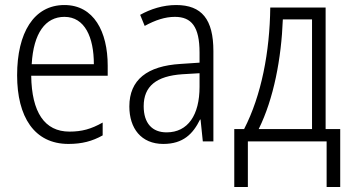

<svg xmlns="http://www.w3.org/2000/svg" viewBox="-20 -562 1392 763"><path d="M236 -542C114 -542 48 -431 48 -263C48 -98 116 10 252 10C306 10 347 -1 388 -24V-75C342 -49 305 -39 256 -39C157 -39 106 -116 104 -261H408V-301C408 -436 353 -542 236 -542ZM236 -495C317 -495 353 -414 353 -307H106C113 -431 161 -495 236 -495Z M680 -542C628 -542 578 -526 537 -503L555 -459C597 -482 636 -495 675 -495C741 -495 773 -456 773 -353V-313L698 -308C565 -300 494 -245 494 -139C494 -52 541 10 629 10C708 10 747 -30 775 -87H777L786 0H828V-359C828 -485 782 -542 680 -542ZM773 -271V-217C773 -105 727 -36 642 -36C585 -36 551 -72 551 -140C551 -219 601 -260 705 -267Z M1274 -532H1054C1052 -356 1019 -183 950 -49H911V181H965V0H1278V181H1332V-49H1274ZM1220 -485V-49H1008C1068 -170 1098 -330 1104 -485Z"/></svg>

Font: Noto Sans Display SemiCondensed Light
Style: Regular
Weight: 300
Width: 4
Designer: Monotype Design Team
Foundry: Monotype Imaging Inc.
Version: Version 1.900